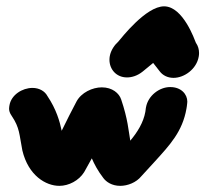

<svg xmlns="http://www.w3.org/2000/svg" viewBox="-20 -588 658 615"><path d="M386.8 -340C401.5 -340 419.8 -344.8 437.4 -359.1L470.6 -386.4L492 -359C500.9 -347.4 516.1 -338.6 535.7 -338.6C570.9 -338.6 609.6 -367.2 616.5 -406.4C617.2 -410.1 617.6 -414.1 617.6 -418.1C617.6 -429 614.8 -440.6 607.3 -451.3C604.2 -458.4 566.9 -567.7 505.6 -567.7C447.3 -567.7 369.5 -467 358.5 -454.2C347.7 -444.7 335 -427.4 331.6 -408C330.9 -404.1 330.6 -400.3 330.6 -396.6C330.6 -366 352.6 -340 386.8 -340ZM368.1 -269.5C361.7 -289.1 339.9 -308.2 306.1 -308.2C276.3 -308.2 240.2 -291.7 224.7 -262.2C209.4 -233.4 194.1 -202.9 178.3 -170.6L177.6 -169.1C171.4 -198.8 160.6 -237.7 131.8 -280.5C123.7 -295.9 105.7 -306.4 84.2 -306.4C51.3 -306.4 16.2 -284.2 10.4 -251.1C9.8 -247.6 9.1 -244 9.1 -239.9C9.1 -233.6 10.8 -226.3 17.4 -216.9C43.6 -178.1 41.5 -157.6 51.6 -106.2C70.8 -25.5 126.9 7.3 170.1 7.3C200.2 7.3 232.7 -9.5 249.6 -36.7L274.1 -80.8C282.1 -62 293.6 -40.4 311.1 -17.7C320.2 -5.4 338.4 7.3 365.2 7.3C388.7 7.3 416.4 -3.3 432.7 -23.5L476.7 -71.5C523.9 -123.6 564.3 -166.3 577.2 -239.6C578 -244.1 579 -250.4 579.6 -257.3C579.8 -259 580 -260.8 580 -262.5C580 -286.2 560.2 -309.1 525.6 -309.1H524.7C490.9 -309.1 454.2 -281.9 447.6 -244.1L446.9 -240.5L446.9 -239.7C446.6 -237.5 446.3 -234.5 445.5 -229.6C439.4 -195.2 419.5 -163.7 397.3 -137.4C391.7 -168.9 389.7 -206 368.1 -269.5Z"/></svg>

Font: TudorRose
Style: BoldOblique
Weight: 500
Version: Version 001.000